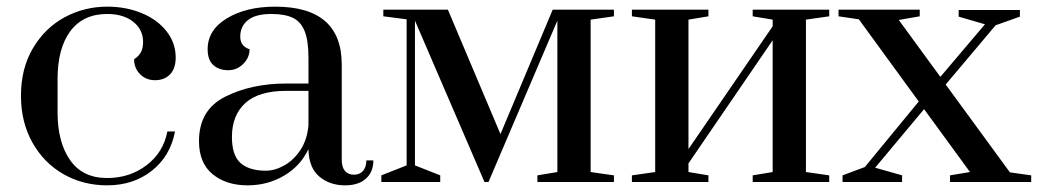

<svg xmlns="http://www.w3.org/2000/svg" viewBox="-20 -547 3119 577"><path d="M43 -259Q43 -342 79.5 -403Q116 -464 175 -495.5Q234 -527 302 -527Q359 -527 406 -507.5Q453 -488 480.5 -453Q508 -418 508 -374Q508 -341 491 -323.5Q474 -306 446 -306Q419 -306 401 -324Q383 -342 383 -369Q398 -379 404 -391Q410 -403 410 -421Q410 -458 380.5 -481.5Q351 -505 302 -505Q230 -505 191.5 -453.5Q153 -402 153 -309V-209Q153 -120 190.5 -66Q228 -12 302 -12Q370 -12 420.5 -50.5Q471 -89 483 -152H506Q492 -78 436.5 -34Q381 10 302 10Q230 10 171 -23.5Q112 -57 77.5 -118.5Q43 -180 43 -259Z M578 -123Q578 -217 657 -256.5Q736 -296 840 -296H907V-373Q907 -425 895.5 -453.5Q884 -482 860 -493.5Q836 -505 795 -505Q748 -505 725 -486.5Q702 -468 702 -437Q702 -408 730 -399Q730 -374 711 -355Q692 -336 666 -336Q638 -336 621 -351.5Q604 -367 604 -399Q604 -457 662 -492Q720 -527 807 -527Q1007 -527 1007 -353V-67Q1007 -45 1016.5 -33.5Q1026 -22 1044 -22Q1061 -22 1071 -33.5Q1081 -45 1081 -65H1102Q1102 -30 1079.5 -10Q1057 10 1017 10Q971 10 939.5 -16.5Q908 -43 907 -99Q883 -48 833.5 -19Q784 10 724 10Q660 10 619 -23.5Q578 -57 578 -123ZM907 -170V-274H840Q758 -274 717.5 -237.5Q677 -201 677 -135Q677 -80 703 -57Q729 -34 779 -34Q806 -34 834.5 -50Q863 -66 883 -96.5Q903 -127 907 -170Z M1126 0V-20L1202 -50V-489L1132 -498V-518H1326L1484 -144L1641 -518H1825V-498L1755 -488V-30L1825 -20V0H1595V-20L1655 -30V-485L1448 0H1436L1227 -485V-50L1303 -20V0Z M1879 0V-20L1949 -30V-488L1879 -498V-518H2109V-498L2049 -488V-99L2302 -468V-488L2242 -498V-518H2472V-498L2402 -488V-30L2472 -20V0H2242V-20L2302 -30V-426L2049 -56V-30L2109 -20V0Z M3015 -29 3079 -20V0H2835V-20L2895 -30L2757 -219L2610 -43L2691 -20V0H2512V-20L2579 -45L2741 -242L2561 -489L2500 -498V-518H2744V-498L2681 -487L2806 -316L2940 -474L2861 -497V-517H3045V-497L2972 -471L2822 -293Z"/></svg>

Font: Prata
Style: Regular
Weight: 400
Designer: Ivan Petrov
Foundry: Cyreal
Version: Version 2.000